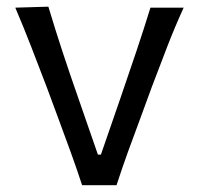

<svg xmlns="http://www.w3.org/2000/svg" viewBox="-20 -544 583 564"><path d="M221.2 0Q205.1 -49.3 186.8 -99.6Q168.5 -149.9 150.9 -197.3L116.7 -289.6Q94.7 -347.2 72 -405.8Q49.3 -464.4 24.9 -521.5L122.1 -524.4Q142.1 -457.5 163.8 -391.6Q185.5 -325.7 209 -258.8L267.6 -89.8H276.4L335 -259.3Q358.4 -327.1 380.1 -391.8Q401.9 -456.5 421.9 -521.5H519.5Q493.2 -463.9 470.5 -405Q447.8 -346.2 425.8 -288.1L391.6 -194.8Q373 -145.5 355.7 -97.4Q338.4 -49.3 322.3 0Z"/></svg>

Font: Pinar DS4-Regular
Style: Regular
Weight: 400
Designer: Amin Abedi
Version: Version 2.000